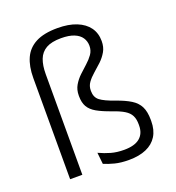

<svg xmlns="http://www.w3.org/2000/svg" viewBox="-126 -776 810 886"><g transform="rotate(-20 279.0 -333.5)"><path d="M71 0V-496.5Q71 -554 89 -593.8Q107 -633.5 147.2 -654.5Q187.5 -675.5 254 -675.5Q308.5 -675.5 347 -660Q385.5 -644.5 405.8 -616.5Q426 -588.5 426 -549.5Q426 -519.5 413.2 -497.8Q400.5 -476 381.8 -458.2Q363 -440.5 344.2 -424.5Q325.5 -408.5 313 -391.2Q300.5 -374 300.5 -352V-349Q300.5 -318.5 321.2 -302.5Q342 -286.5 392.5 -269Q435.5 -254 462.5 -237.2Q489.5 -220.5 502 -195.5Q514.5 -170.5 514.5 -131V-124Q514.5 -80.5 496 -50.8Q477.5 -21 442.5 -5.8Q407.5 9.5 357.5 9.5Q317.5 9.5 288.5 2Q259.5 -5.5 237 -15L231 -71.5Q260 -58 288.5 -50Q317 -42 352.5 -42Q403.5 -42 429.2 -63.2Q455 -84.5 455 -124.5V-130Q455 -156 446.2 -173.2Q437.5 -190.5 416.8 -203.2Q396 -216 359.5 -228.5Q316.5 -243.5 290.2 -258.5Q264 -273.5 252.2 -294Q240.5 -314.5 240.5 -346V-349Q240.5 -377.5 253.2 -399.2Q266 -421 284.5 -438.5Q303 -456 321.5 -472.5Q340 -489 352.8 -507Q365.5 -525 365.5 -548Q365.5 -570.5 353.8 -588.2Q342 -606 317.2 -616Q292.5 -626 253.5 -626Q207 -626 180.2 -610.8Q153.5 -595.5 142.2 -566Q131 -536.5 131 -494V0Z"/></g></svg>

Font: Anek Malayalam Medium Light
Style: Regular
Weight: 300
Version: Version 1.003